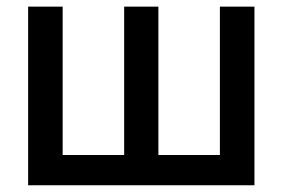

<svg xmlns="http://www.w3.org/2000/svg" viewBox="-20 -550 838 570"><path d="M166 -530.3V-89.8H348.6V-530.3H450.2V-89.8H632.8V-530.3H735.4V0H63.5V-530.3Z"/></svg>

Font: WEMIX Pretendard Medium
Style: Regular
Weight: 500
Designer: Base glyphs from Inter by Rasmus Andersson; Hangeul glyphs from Noto Sans CJK(Source Han Sans) by Jang Soo-young and Kan
Foundry: Kil Hyung-jin
Version: Version 1.000